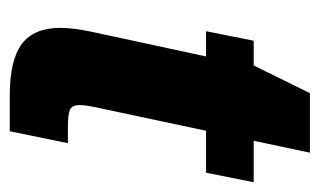

<svg xmlns="http://www.w3.org/2000/svg" viewBox="-154 -516 670 403"><g transform="rotate(90 181.5 -315.0)"><path d="M39 -106Q39 -133 47 -171L99 -412H46L66 -512H118L176 -630H301L276 -512H363L343 -412H255L209 -196Q201 -161 201 -147Q201 -131 210.5 -126.5Q220 -122 247 -122H281L256 0H181Q106 0 72.5 -25.5Q39 -51 39 -106Z"/></g></svg>

Font: Decalotype ExtraBold Italic
Style: Regular
Weight: 800
Italic angle: -12°
Designer: Alfredo Marco Pradil
Foundry: Alfredo Marco Pradil
Version: Version 1.0